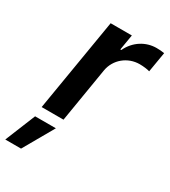

<svg xmlns="http://www.w3.org/2000/svg" viewBox="-249 -648 866 978"><g transform="rotate(30 183.5 -158.5)"><path d="M20.6 0H149.1L202.1 -320.7C214.1 -389.9 274.1 -438.9 344.5 -438.9C366.8 -438.9 392.8 -435.4 403.8 -431.5L423.7 -549.7C411.2 -552.2 392.4 -553.3 377.8 -553.3C315.3 -553.3 256.4 -517.8 226.6 -454.5H220.9L236.2 -545.5H111.5ZM-57.2 235.8H35.5L137.4 57.5H15.3Z"/></g></svg>

Font: TID UI Semi Bold
Style: Italic
Weight: 600
Italic angle: -9.39999°
Designer: The TID Project Authors
Foundry: Bakken & Bæck
Version: Version 1.001;hotconv 1.0.109;makeotfexe 2.5.65596